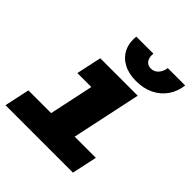

<svg xmlns="http://www.w3.org/2000/svg" viewBox="-212 -931 1073 1073"><g transform="rotate(45 325.0 -394.0)"><path d="M183 0 302 -560H488L369 0ZM3 0 35 -149H568L536 0ZM160 -411 192 -560H395L363 -411ZM423 -611Q364 -611 323 -633.5Q282 -656 262.5 -696Q243 -736 249 -788H384Q380 -758 393 -738.5Q406 -719 432 -719Q459 -719 476.5 -739Q494 -759 498 -788H635Q629 -736 601.5 -696Q574 -656 528.5 -633.5Q483 -611 423 -611Z"/></g></svg>

Font: Azeret Mono Thin ExtraBold
Style: Italic
Weight: 800
Italic angle: -12°
Version: Version 1.002